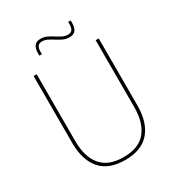

<svg xmlns="http://www.w3.org/2000/svg" viewBox="-191 -919 966 1049"><g transform="rotate(-30 292.5 -395.0)"><path d="M292.5 9Q189 9 138 -50Q87 -109 87 -217.5V-639H106.5V-217.5Q106.5 -118 152 -63.5Q197.5 -9 292.5 -9Q388 -9 433.2 -63.5Q478.5 -118 478.5 -217.5V-639H498V-217.5Q498 -109 446.8 -50Q395.5 9 292.5 9ZM363 -724Q342.5 -724 324.2 -732.5Q306 -741 289 -752Q272 -763 255.2 -771.5Q238.5 -780 221 -780Q202 -780 194 -768.5Q186 -757 186 -735V-719.5H170V-735.5Q170 -762 181 -779.2Q192 -796.5 221.5 -796.5Q242 -796.5 260 -788Q278 -779.5 295 -768.5Q312 -757.5 329 -749Q346 -740.5 363.5 -740.5Q382.5 -740.5 390.5 -752.2Q398.5 -764 398.5 -785.5V-800.5H414.5V-784.5Q414.5 -758.5 403.5 -741.2Q392.5 -724 363 -724Z"/></g></svg>

Font: Anek Latin Thin
Style: Regular
Weight: 250
Designer: Yesha Goshar
Foundry: Ek Type
Version: Version 1.003